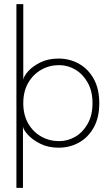

<svg xmlns="http://www.w3.org/2000/svg" viewBox="-20 -708 534 936"><path d="M60 0H92V208H60ZM60 0V-688H93.5V-319Q95.5 -336 117.2 -360.5Q139 -385 177 -403.8Q215 -422.5 265 -422.5Q320 -422.5 365 -397.2Q410 -372 437 -323.5Q464 -275 464 -205Q464 -135 437 -86.5Q410 -38 365 -13Q320 12 265 12Q214.5 12 176 -7.5Q137.5 -27 115.5 -51.5Q93.5 -76 92 -91V0ZM431 -205Q431 -263 408 -304.5Q385 -346 348 -368.2Q311 -390.5 268 -390.5Q220.5 -390.5 180.8 -367.8Q141 -345 117.2 -303.5Q93.5 -262 93.5 -205Q93.5 -148 117.2 -106.5Q141 -65 180.8 -42.5Q220.5 -20 268 -20Q311 -20 348 -42Q385 -64 408 -105.5Q431 -147 431 -205Z"/></svg>

Font: League Spartan Thin Thin
Style: Regular
Weight: 250
Version: Version 2.002